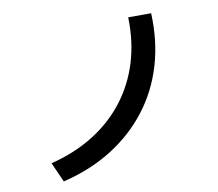

<svg xmlns="http://www.w3.org/2000/svg" viewBox="-110 -897 1220 1075"><g transform="rotate(-15 500.0 -360.0)"><path d="M92 -79Q231 -101 343 -158Q455 -215 536.5 -303.5Q618 -392 664 -506Q710 -620 718 -757L848 -746Q841 -587 788.5 -454.5Q736 -322 642.5 -220.5Q549 -119 420.5 -53Q292 13 132 37Z"/></g></svg>

Font: M PLUS 2 Thin SemiBold
Style: Regular
Weight: 600
Version: Version 1.001